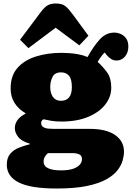

<svg xmlns="http://www.w3.org/2000/svg" viewBox="-20 -846 756 1101"><path d="M143 -570 95 -618 211 -773Q237 -808 256 -817Q275 -826 299 -826Q337 -826 355.5 -810.5Q374 -795 399 -761L487 -641L435 -586L299 -687ZM305 235Q231 235 177 226.5Q123 218 88 200.5Q53 183 36 157.5Q19 132 19 98Q19 59 38.5 36Q58 13 88.5 1Q119 -11 151 -19V-22Q103 -36 84 -61Q65 -86 65 -111Q65 -136 80 -157Q95 -178 126 -194V-197Q86 -220 63.5 -255.5Q41 -291 41 -339Q41 -413 81 -457.5Q121 -502 187.5 -522.5Q254 -543 332 -543Q349 -543 374 -541.5Q399 -540 427.5 -535Q456 -530 482 -519Q518 -583 553 -621Q588 -659 635 -659Q654 -659 672.5 -651Q691 -643 703.5 -625.5Q716 -608 716 -579Q716 -545 697 -522Q678 -499 648 -499Q631 -499 617.5 -507.5Q604 -516 593 -529L580 -545Q570 -535 559 -520Q548 -505 540 -491Q570 -464 594 -431Q618 -398 618 -343Q618 -291 584 -247Q550 -203 486 -176Q422 -149 332 -149Q299 -149 275.5 -153Q252 -157 230 -162Q223 -159 219.5 -153.5Q216 -148 216 -141Q216 -125 228 -117.5Q240 -110 257 -108.5Q274 -107 288 -107H494Q590 -107 640.5 -71.5Q691 -36 691 24Q691 46 683.5 73.5Q676 101 654.5 129.5Q633 158 590.5 182Q548 206 478.5 220.5Q409 235 305 235ZM330 131Q369 131 395.5 123Q422 115 436 100Q450 85 450 66Q450 46 434 39Q418 32 396 32H255Q244 41 237 53.5Q230 66 230 80Q230 107 256.5 119Q283 131 330 131ZM330 -268Q360 -268 376 -287.5Q392 -307 392 -346Q392 -393 375.5 -412Q359 -431 330 -431Q294 -431 281 -404.5Q268 -378 268 -347Q268 -312 283.5 -290Q299 -268 330 -268Z"/></svg>

Font: Literata Variable Black
Style: Regular
Weight: 900
Designer: Latin by Veronika Burian and Jose Scaglione. Greek by Irene Vlachou. Cyrillic by Vera Evstafieva.
Foundry: TypeTogether
Version: Version 3.021